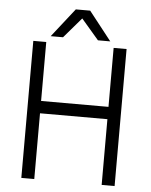

<svg xmlns="http://www.w3.org/2000/svg" viewBox="-57 -884 732 931"><g transform="rotate(5 309.0 -418.5)"><path d="M473 -320H145V0H82V-667H145V-380H473V-667H536V0H473ZM344 -837 454 -697H394L309 -796L224 -697H164L274 -837Z"/></g></svg>

Font: Epunda Sans Light
Style: Regular
Weight: 300
Designer: Simon Atzbach
Foundry: typofactur
Version: Version 2.204; ttfautohint (v1.8.4.7-5d5b)